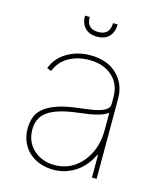

<svg xmlns="http://www.w3.org/2000/svg" viewBox="-111 -809 763 903"><g transform="rotate(15 270.5 -357.5)"><path d="M66.8 0ZM233 11.4Q200.6 11.4 170.6 1.4Q140.6 -8.5 117.5 -28.4Q94.5 -48.3 80.6 -78.1Q66.8 -108 66.8 -147.7Q67.5 -175.1 75.8 -199.6Q84.2 -224.1 106.7 -243.8Q129.3 -263.5 169.2 -277.9Q209.2 -292.3 272.7 -299.7Q300.4 -303.3 326.9 -306.8Q353.3 -310.4 374.1 -316.8Q394.9 -323.2 407.1 -333.1Q419.4 -343 419 -359.4V-392Q419 -455.3 377.1 -492.9Q334.9 -531.2 264.2 -531.2Q208.8 -531.2 165.8 -506.7Q122.2 -482.6 103.7 -434.7L82.4 -443.2Q103 -496.4 152.7 -525.2Q202.1 -554 264.2 -554Q346.9 -554 394.5 -507.5Q441.8 -461.3 441.8 -392V0H419V-110.8H416.2Q403.8 -84.2 385.8 -61.8Q367.9 -39.4 344.6 -23.3Q321.4 -7.1 293.3 2.1Q265.3 11.4 233 11.4ZM233 -11.4Q287.3 -11.4 328.5 -39.8Q370 -68.5 394.2 -117.2Q419 -166.5 419 -233V-315.3Q398.4 -300.4 363.3 -291.9Q328.1 -283.4 281.2 -278.4Q142.8 -263.1 106.9 -208.8Q89.5 -182.9 89.5 -147.7Q89.5 -85.9 130.7 -48.7Q172.2 -11.4 233 -11.4ZM269.9 -646.3Q231.5 -646.3 210.9 -668.1Q190.3 -690 190.3 -727.3H213.1Q213.1 -669 269.9 -669Q326.7 -669 326.7 -727.3H349.4Q349.4 -690 328.8 -668.1Q308.2 -646.3 269.9 -646.3Z"/></g></svg>

Font: Linik Sans Thin
Style: Regular
Weight: 100
Designer: Fonts by Rasmus Andersson / Changes by Cristiano Sobral with parts from Marc Monis
Foundry: rsms
Version: Version 3.020; ttfautohint (v1.6)